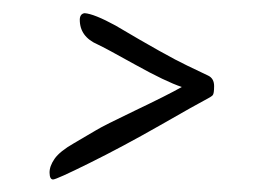

<svg xmlns="http://www.w3.org/2000/svg" viewBox="-20 -389 418 296"><path d="M110.4 -368.7Q125 -367.7 158.2 -349.6Q237.3 -302.7 268.8 -287.8Q300.3 -272.9 300.8 -272.5Q310.1 -268.1 310.1 -256.3Q310.1 -244.6 307.9 -242.2Q305.7 -239.7 295.7 -234.6Q285.6 -229.5 227.1 -196Q168.5 -162.6 117.7 -137.5Q66.9 -112.3 61.8 -112.3Q56.6 -112.3 56.4 -122.6Q56.2 -132.8 64.2 -144.3Q72.3 -155.8 94 -168.2Q115.7 -180.7 127.7 -188Q139.6 -195.3 188.7 -218.8Q237.8 -242.2 260.3 -254.9Q235.4 -263.2 188.5 -289.3Q141.6 -315.4 130.9 -320.3Q102.5 -332.5 103 -359.4Q103.5 -367.7 110.4 -368.7Z"/></svg>

Font: Kristi
Style: Regular
Weight: 400
Italic angle: -15°
Version: Version 1.004